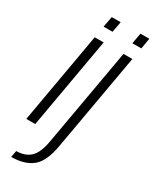

<svg xmlns="http://www.w3.org/2000/svg" viewBox="-244 -801 875 1089"><g transform="rotate(30 193.0 -256.0)"><path d="M8.5 0H67L171.5 -595H113ZM139.5 -742.5 126.5 -672.5H185L198 -742.5ZM42 229.5Q127 229.5 177.8 189.8Q228.5 150 247.5 40.5L359.5 -595H301.5L189 43Q174.5 125.5 139.8 156Q105 186.5 50 186.5ZM327.5 -742.5 315 -672.5H373.5L385.5 -742.5Z"/></g></svg>

Font: Anybody SemiCondensed Light
Style: Italic
Weight: 300
Width: 4
Italic angle: -10°
Version: Version 1.113;gftools[0.9.25]